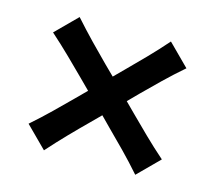

<svg xmlns="http://www.w3.org/2000/svg" viewBox="-75 -623 722 645"><g transform="rotate(15 286.0 -300.0)"><path d="M127 -69 54 -142Q90.5 -174 123 -205.8Q155.5 -237.5 184 -266L218.5 -300.5L183.5 -335.5Q155.5 -363.5 123 -395.2Q90.5 -427 54 -459.5L127 -532.5Q159.5 -496 191.2 -463.2Q223 -430.5 251.5 -402L286 -368L320.5 -402.5Q349 -431 380.8 -463.5Q412.5 -496 444.5 -532.5L518 -459Q481 -427 448.5 -395.5Q416 -364 387.5 -335.5L353 -300.5L387.5 -266Q416 -237.5 448.5 -205.8Q481 -174 517.5 -142L444.5 -69Q412.5 -105.5 380.2 -138.5Q348 -171.5 320 -199L286 -233.5L251.5 -199Q223.5 -171.5 191.5 -138.5Q159.5 -105.5 127 -69Z"/></g></svg>

Font: Commissioner Flair Medium
Style: Regular
Weight: 500
Designer: Kostas Bartsokas
Foundry: Kostas Bartsokas
Version: Version 1.000; ttfautohint (v1.8.3)